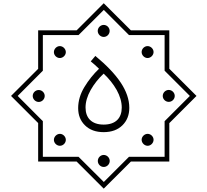

<svg xmlns="http://www.w3.org/2000/svg" viewBox="-20 -875 1248 1155"><path d="M440.9 -692.4H209.5V-460.9L46.4 -297.9L209.5 -134.8V96.7H440.9L604 259.8L767.6 96.7H998.5V-134.3L1162.1 -297.9L998.5 -461.4V-692.4H767.6L604 -855.5ZM755.9 -664.1H970.2V-449.7L1122.1 -297.9L970.2 -146V68.4H755.9L604.5 219.7L452.6 68.4H237.8V-146L86.4 -297.9L237.8 -449.7V-664.1H452.6L604.5 -815.4ZM604 -725.1C584.5 -725.1 567.9 -708.5 567.9 -689C567.9 -669.4 584.5 -652.8 604 -652.8C623.5 -652.8 639.6 -669.4 639.6 -689C639.6 -708.5 623.5 -725.1 604 -725.1ZM339.8 -597.7C320.8 -597.7 304.2 -580.6 304.2 -561.5C304.2 -542.5 320.8 -525.9 339.8 -525.9C358.9 -525.9 376 -542.5 376 -561.5C376 -580.6 358.9 -597.7 339.8 -597.7ZM867.7 -597.7C848.6 -597.7 832 -581.1 832 -562C832 -543 848.6 -525.9 867.7 -525.9C886.7 -525.9 903.8 -543 903.8 -562C903.8 -581.1 886.7 -597.7 867.7 -597.7ZM603.5 -80.1C650.9 -80.1 688.5 -93.8 716.3 -121.1C744.1 -148.4 757.8 -183.6 757.8 -226.1C757.8 -328.1 686 -428.7 553.7 -538.6L525.9 -505.9C543.5 -491.7 558.1 -478.5 575.7 -461.4C542 -429.2 512.7 -392.6 487.8 -351.6C462.9 -310.5 450.2 -268.1 450.2 -224.6C450.2 -182.1 463.9 -147.5 491.7 -120.6C519 -93.8 556.2 -80.1 603.5 -80.1ZM603.5 -125.5C530.8 -125.5 494.6 -166 494.6 -228C494.6 -261.7 504.9 -296.9 525.4 -333.5C545.9 -369.6 571.8 -402.3 603.5 -432.1C635.3 -402.3 661.6 -369.6 682.1 -333.5C702.1 -296.9 712.4 -261.7 712.4 -228C712.4 -166 677.2 -125.5 603.5 -125.5ZM995.1 -334C975.6 -334 959 -317.4 959 -297.9C959 -278.3 975.6 -262.2 995.1 -262.2C1014.6 -262.2 1031.2 -278.3 1031.2 -297.9C1031.2 -317.4 1014.6 -334 995.1 -334ZM212.9 -333.5C193.4 -333.5 176.8 -317.4 176.8 -297.9C176.8 -278.3 193.4 -261.7 212.9 -261.7C232.4 -261.7 249 -278.3 249 -297.9C249 -317.4 232.4 -333.5 212.9 -333.5ZM868.2 -69.8C849.1 -69.8 832 -53.2 832 -34.2C832 -15.1 849.1 2 868.2 2C887.2 2 903.8 -15.1 903.8 -34.2C903.8 -53.2 887.2 -69.8 868.2 -69.8ZM340.3 -69.8C321.3 -69.8 304.2 -52.7 304.2 -33.7C304.2 -14.6 321.3 2 340.3 2C359.4 2 376 -14.6 376 -33.7C376 -52.7 359.4 -69.8 340.3 -69.8ZM604 57.1C584.5 57.1 568.4 73.7 568.4 93.3C568.4 112.8 584.5 129.4 604 129.4C623.5 129.4 640.1 112.8 640.1 93.3C640.1 73.7 623.5 57.1 604 57.1Z"/></svg>

Font: Estedad ExtraLight
Style: Regular
Weight: 200
Designer: Amin Abedi
Version: Version 7.3